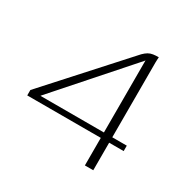

<svg xmlns="http://www.w3.org/2000/svg" viewBox="-113 -568 670 676"><g transform="rotate(30 222.5 -230.0)"><path d="M313 0V-112H14V-134L289 -438Q298 -447 306.5 -452Q315 -457 325.5 -458.5Q336 -460 348 -460Q348 -459 347.5 -452.5Q347 -446 347 -439.5Q347 -433 347 -429V-134H406V-112H347V0ZM55 -134H313V-427L310 -423L59 -139Z"/></g></svg>

Font: Genos ExtraLight
Style: Regular
Weight: 250
Designer: Robert E. Leuschke
Foundry: Robert E. Leuschke
Version: Version 1.010